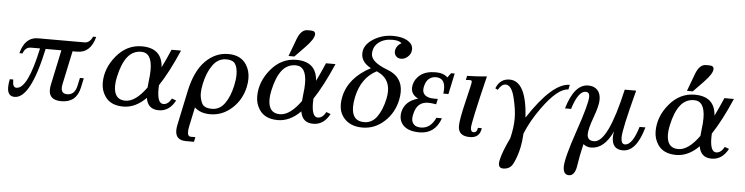

<svg xmlns="http://www.w3.org/2000/svg" viewBox="-54 -1042 6094 1571"><g transform="rotate(5 2992.5 -256.0)"><path d="M460.9 7.8Q359.4 7.8 359.4 -77.6Q359.4 -96.7 364.3 -119.1L425.3 -407.2H295.9Q208 5.9 77.1 5.9Q17.6 5.9 17.6 -69.3Q17.6 -96.7 25.4 -134.8H54.2V-125Q54.2 -69.8 85.4 -69.8Q178.2 -69.8 250 -407.2H176.3Q128.9 -407.2 110.8 -354H85Q119.6 -488.3 225.6 -488.3H608.4Q650.9 -488.3 673.8 -541H699.7Q665 -407.2 554.2 -407.2H517.1L458.5 -131.3Q455.1 -114.7 455.1 -102.1Q455.1 -53.2 503.9 -53.2Q565.9 -53.2 582.5 -131.3L596.2 -195.3H627.9L611.8 -119.1Q585 7.8 460.9 7.8Z M1261.2 12.2Q1170.4 12.2 1156.2 -80.6Q1069.3 7.3 969.7 7.3Q864.3 7.3 818.4 -62Q785.6 -110.4 785.6 -171.9Q785.6 -292.5 871.1 -394.8Q956.5 -497.1 1079.1 -497.1Q1244.6 -497.1 1254.4 -340.3Q1287.6 -407.7 1322.8 -490.2H1400.9Q1322.3 -308.1 1245.6 -192.4Q1244.6 -174.8 1244.6 -159.7Q1244.6 -42 1294.4 -42Q1333.5 -42 1360.8 -92.8L1396.5 -79.6Q1347.7 12.2 1261.2 12.2ZM982.4 -42Q1065.4 -42 1154.3 -165.5Q1155.8 -190.9 1159.7 -220.2Q1166.5 -270.5 1166.5 -310.1Q1166.5 -452.1 1078.1 -452.1Q1008.3 -452.1 964.4 -395.5Q920.4 -338.9 897 -229Q888.2 -189 888.2 -156.7Q888.2 -42 982.4 -42Z M1693.4 -37.6Q1757.3 -37.6 1798.3 -94.2Q1839.4 -150.9 1859.4 -244.6Q1870.1 -293.9 1870.1 -333Q1870.1 -389.2 1850.6 -420.2Q1831.1 -451.2 1776.9 -451.2Q1710 -451.2 1666.3 -391.4Q1622.6 -331.5 1602.1 -236.3Q1592.3 -191.4 1592.3 -156.2Q1592.3 -115.7 1610.1 -76.7Q1627.9 -37.6 1693.4 -37.6ZM1571.3 244.1H1506.3Q1418.9 244.1 1418.9 163.1Q1418.9 142.6 1424.3 117.2L1483.9 -165Q1519.5 -331.5 1601.1 -413.8Q1682.6 -496.1 1790 -496.1Q1892.1 -496.1 1939 -422.9Q1970.2 -373.5 1970.2 -309.1Q1970.2 -277.3 1962.9 -241.7Q1939.9 -134.3 1861.6 -63.2Q1783.2 7.8 1682.6 7.8Q1603 7.8 1554.7 -36.6L1522 117.2Q1515.6 146 1515.6 165.5Q1515.6 205.1 1542 205.1H1579.6Z M2529.8 12.2Q2439 12.2 2424.8 -80.6Q2337.9 7.3 2238.3 7.3Q2132.8 7.3 2086.9 -62Q2054.2 -110.4 2054.2 -171.9Q2054.2 -292.5 2139.6 -394.8Q2225.1 -497.1 2347.7 -497.1Q2513.2 -497.1 2522.9 -340.3Q2556.2 -407.7 2591.3 -490.2H2669.4Q2590.8 -308.1 2514.2 -192.4Q2513.2 -174.8 2513.2 -159.7Q2513.2 -42 2563 -42Q2602.1 -42 2629.4 -92.8L2665 -79.6Q2616.2 12.2 2529.8 12.2ZM2251 -42Q2334 -42 2422.9 -165.5Q2424.3 -190.9 2428.2 -220.2Q2435.1 -270.5 2435.1 -310.1Q2435.1 -452.1 2346.7 -452.1Q2276.9 -452.1 2232.9 -395.5Q2189 -338.9 2165.5 -229Q2156.7 -189 2156.7 -156.7Q2156.7 -42 2251 -42ZM2328.6 -522.9H2280.8L2333.5 -664.1Q2363.8 -746.6 2417.5 -746.6H2444.8Q2481.9 -746.6 2481.9 -718.8Q2481.9 -680.7 2411.1 -607.9Z M2933.1 7.8Q2831.5 7.8 2778.3 -57.1Q2741.2 -102.1 2741.2 -168Q2741.2 -196.3 2748 -228.5Q2781.7 -387.7 2960.9 -482.4Q2880.4 -524.9 2880.4 -595.7Q2880.4 -665 2954.1 -713.1Q3027.8 -761.2 3119.6 -761.2Q3193.8 -761.2 3238.5 -734.6Q3283.2 -708 3283.2 -666Q3283.2 -627 3251.5 -600.6Q3227.5 -580.6 3199.2 -580.6Q3171.4 -580.6 3155.8 -600.6Q3144.5 -614.3 3144.5 -633.8Q3144.5 -655.3 3156.2 -674.3Q3169.4 -695.3 3192.9 -707.5Q3171.4 -729 3116.7 -729Q3047.9 -729 3003.7 -694.1Q2959.5 -659.2 2959.5 -599.6Q2959.5 -532.2 3098.6 -480.5Q3221.2 -434.6 3221.2 -309.1Q3221.2 -277.8 3213.4 -241.7Q3190.4 -134.3 3112.1 -63.2Q3033.7 7.8 2933.1 7.8ZM2943.8 -37.6Q3007.8 -37.6 3048.8 -94.2Q3089.8 -150.9 3109.9 -244.6Q3116.7 -277.3 3116.7 -306.2Q3116.7 -417 3010.7 -460.9Q2886.7 -396.5 2852.5 -236.3Q2842.8 -190.9 2842.8 -155.3Q2842.8 -37.6 2943.8 -37.6Z M3402.3 6.3Q3312 6.3 3269 -36.6Q3237.3 -69.3 3237.3 -115.2Q3237.3 -130.9 3240.7 -147.5Q3260.3 -238.3 3367.7 -267.6Q3310.1 -296.4 3310.1 -350.1Q3310.1 -361.3 3312.5 -374Q3323.7 -426.8 3368.7 -460.9Q3413.6 -495.1 3493.2 -495.1Q3556.6 -495.1 3590.8 -461.4L3618.2 -498.5H3647.9L3611.3 -326.7H3569.3Q3572.3 -348.1 3572.3 -365.7Q3572.3 -455.1 3497.1 -455.1Q3465.3 -455.1 3440.7 -435.1Q3416 -415 3406.7 -371.6Q3403.3 -356.9 3403.3 -344.7Q3403.3 -314 3427.5 -296.6Q3451.7 -279.3 3495.6 -279.3H3528.3L3518.6 -234.4Q3480.5 -241.2 3451.7 -241.2Q3406.7 -240.7 3378.2 -215.6Q3349.6 -190.4 3337.4 -131.3Q3334 -114.7 3334 -101.1Q3334 -73.2 3352.3 -53.7Q3370.6 -34.2 3410.2 -34.2Q3489.7 -34.2 3530.3 -124.5H3575.7Q3529.8 6.3 3402.3 6.3Z M3815.9 8.8Q3719.7 8.8 3719.7 -74.7Q3719.7 -127 3756.3 -278.1Q3793 -429.2 3793 -442.4Q3793 -456.1 3776.9 -456.1Q3762.2 -456.1 3743.2 -454.1L3750.5 -488.3Q3831.5 -489.3 3912.6 -498Q3819.3 -114.3 3819.3 -69.8Q3819.3 -33.7 3842.8 -33.7Q3871.6 -33.7 3876 -72.3H3907.7Q3897.9 8.8 3815.9 8.8Z M4109.9 241.2Q4072.8 241.2 4072.8 202.1Q4072.8 190.9 4075.7 176.8Q4090.8 105 4147 -10.7Q4168.9 -98.6 4168.9 -176.3Q4168.9 -246.6 4144.5 -345.7Q4120.1 -444.8 4071.3 -444.8Q4038.1 -444.8 4010.7 -396.5L3989.3 -406.7Q4021.5 -488.3 4100.6 -488.3Q4238.3 -488.3 4256.3 -189.9Q4451.2 -488.3 4594.2 -488.3L4585.9 -449.2Q4499 -449.2 4372.6 -273.4Q4294.9 -165.5 4251.5 -58.6Q4246.6 14.2 4238.3 52.7Q4221.2 133.3 4190.9 193.4Q4166.5 241.2 4109.9 241.2Z M4760.7 -405.8Q4760.7 -442.9 4728.5 -442.9Q4668 -442.9 4621.6 -293H4571.8Q4631.3 -496.1 4745.6 -496.1Q4793.5 -496.1 4820.6 -468Q4847.7 -439.9 4847.7 -387.7Q4847.7 -339.4 4811.5 -241.2Q4775.4 -143.1 4775.4 -99.6Q4775.4 -45.9 4831.5 -45.9Q4945.8 -45.9 5045.4 -488.3H5139.2Q5053.7 -165 5053.7 -98.1Q5053.7 -42 5085.4 -42Q5147 -42 5192.9 -195.3H5240.7Q5184.1 7.8 5072.3 7.8Q4982.4 7.8 4982.4 -94.2Q4982.4 -118.7 4988.8 -142.1Q4919.9 7.8 4811.5 7.8Q4775.4 7.8 4747.6 -14.6Q4724.6 80.6 4712.4 164.8Q4700.2 249 4650.9 249Q4603.5 249 4603.5 182.1Q4603.5 112.3 4682.1 -116.9Q4760.7 -346.2 4760.7 -405.8Z M5802.2 12.2Q5711.4 12.2 5697.3 -80.6Q5610.4 7.3 5510.7 7.3Q5405.3 7.3 5359.4 -62Q5326.7 -110.4 5326.7 -171.9Q5326.7 -292.5 5412.1 -394.8Q5497.6 -497.1 5620.1 -497.1Q5785.6 -497.1 5795.4 -340.3Q5828.6 -407.7 5863.8 -490.2H5941.9Q5863.3 -308.1 5786.6 -192.4Q5785.6 -174.8 5785.6 -159.7Q5785.6 -42 5835.4 -42Q5874.5 -42 5901.9 -92.8L5937.5 -79.6Q5888.7 12.2 5802.2 12.2ZM5523.4 -42Q5606.4 -42 5695.3 -165.5Q5696.8 -190.9 5700.7 -220.2Q5707.5 -270.5 5707.5 -310.1Q5707.5 -452.1 5619.1 -452.1Q5549.3 -452.1 5505.4 -395.5Q5461.4 -338.9 5438 -229Q5429.2 -189 5429.2 -156.7Q5429.2 -42 5523.4 -42ZM5601.1 -522.9H5553.2L5606 -664.1Q5636.2 -746.6 5689.9 -746.6H5717.3Q5754.4 -746.6 5754.4 -718.8Q5754.4 -680.7 5683.6 -607.9Z"/></g></svg>

Font: Munson
Style: Italic
Weight: 400
Italic angle: -12°
Designer: Paul James MIller
Foundry: High-Logic / Made with FontCreator
Version: Version 2.10;May 5, 2019;FontCreator 11.5.0.2430 64-bit